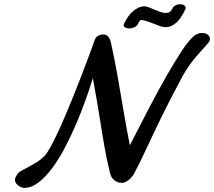

<svg xmlns="http://www.w3.org/2000/svg" viewBox="-20 -872 1039 932"><path d="M520 -657.7Q527.8 -624 535.6 -584Q543.5 -543.9 551 -500.7Q558.6 -457.5 566.2 -412.8Q573.7 -368.2 581.3 -325Q588.9 -281.7 595.9 -241.5Q603 -201.2 610.4 -167Q659.7 -264.2 705.3 -351.1Q751 -438 790.5 -507.1Q830.1 -576.2 862.3 -624.8Q894.5 -673.3 918 -694.3Q928.2 -704.1 939.5 -708Q950.7 -711.9 961.4 -711.9Q977.1 -711.9 988 -704.1Q999 -696.3 999 -684.1Q999 -676.8 996.6 -671.9Q994.1 -667 988.8 -661.1Q968.8 -638.2 951.2 -618.9Q933.6 -599.6 916.7 -578.4Q899.9 -557.1 883.1 -530.8Q866.2 -504.4 848.1 -467.8Q826.2 -427.2 804.2 -384.5Q782.2 -341.8 761.7 -299.6Q741.2 -257.3 722.4 -217.8Q703.6 -178.2 688 -144.8Q672.4 -111.3 659.7 -85.2Q647 -59.1 638.7 -44.4Q624.5 -14.2 606.2 0.5Q587.9 15.1 572.8 15.6H569.3Q559.6 15.1 550.3 11.7Q541 8.3 533.2 1.5Q525.4 -5.4 519.8 -15.9Q514.2 -26.4 512.2 -40.5Q504.4 -71.3 498.3 -100.8Q492.2 -130.4 486.8 -161.4Q481.4 -192.4 475.8 -226.3Q470.2 -260.3 463.9 -300.3Q457.5 -340.3 449.5 -387.7Q441.4 -435.1 430.7 -492.7Q416 -443.8 395 -385.5Q374 -327.1 348.6 -267.8Q323.2 -208.5 293.9 -153.1Q264.6 -97.7 232.4 -54.7Q200.2 -11.7 166.3 14.2Q132.3 40 98.1 40Q92.3 40 84.5 37.4Q76.7 34.7 69.6 29.5Q62.5 24.4 57.6 17.1Q52.7 9.8 52.7 1Q52.7 -5.9 55.4 -11.5Q58.1 -17.1 63 -24.9Q69.3 -35.2 83 -42.7Q96.7 -50.3 114.5 -59.6Q132.3 -68.8 153.3 -81.3Q174.3 -93.8 195.3 -114.3Q207 -125.5 223.1 -154.5Q239.3 -183.6 258.1 -223.4Q276.9 -263.2 297.1 -310.8Q317.4 -358.4 336.9 -406.7Q356.4 -455.1 374 -501.2Q391.6 -547.4 405.5 -584.2Q419.4 -621.1 428.2 -645.8Q437 -670.4 439 -675.8Q443.8 -690.4 454.8 -697.3Q465.8 -704.1 478.5 -704.6Q478 -704.6 477.5 -704.1Q479 -704.1 480.7 -704.3Q482.4 -704.6 483.9 -704.6Q494.6 -704.6 505.1 -694.1Q515.6 -683.6 520 -657.7ZM879.9 -827.6Q871.1 -809.1 861.3 -793.2Q851.6 -777.3 839.8 -765.6Q828.1 -753.9 814.2 -747.1Q800.3 -740.2 783.7 -740.2Q780.8 -740.2 777.8 -740.5Q774.9 -740.7 772 -741.2Q766.1 -741.7 753.9 -746.3Q741.7 -751 727.3 -756.6Q712.9 -762.2 698 -767.3Q683.1 -772.5 671.9 -774.4Q670.9 -774.4 669.9 -774.7Q668.9 -774.9 668 -774.9Q663.6 -774.9 660.6 -772.7Q657.7 -770.5 655.5 -767.3Q653.3 -764.2 651.9 -760.7Q650.4 -757.3 648.9 -754.9Q643.1 -743.7 630.6 -738.8Q618.2 -733.9 607.9 -733.9Q596.7 -733.9 588.4 -738.3Q580.1 -742.7 580.1 -750Q580.1 -753.4 581.1 -754.9Q589.8 -773.9 601.1 -790Q612.3 -806.2 625.5 -817.4Q638.7 -828.6 652.8 -835Q667 -841.3 681.6 -841.3Q691.4 -841.3 703.6 -836.2Q715.8 -831.1 729.5 -825.2Q743.2 -819.3 757.6 -814.2Q772 -809.1 786.6 -809.1Q796.9 -809.1 804.2 -814.2Q811.5 -819.3 815.4 -827.6Q820.8 -840.3 832 -845.9Q843.3 -851.6 854.5 -851.6Q865.7 -851.6 873.5 -846.4Q881.3 -841.3 881.3 -833V-832Q881.3 -831.1 880.9 -830.3Q880.4 -829.6 879.9 -827.6Z"/></svg>

Font: Damion
Style: Regular
Weight: 400
Foundry: vernon adams
Version: Version 1.000